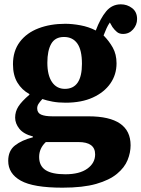

<svg xmlns="http://www.w3.org/2000/svg" viewBox="-20 -638 654 888"><path d="M269 230Q134 230 76 197.5Q18 165 18 106Q18 59 49.5 34.5Q81 10 132 -3V-7Q89 -18 69.5 -42.5Q50 -67 50 -94Q50 -122 65 -145.5Q80 -169 116 -200V-203Q81 -222 60.5 -256Q40 -290 40 -341Q40 -402 71.5 -444Q103 -486 158 -507Q213 -528 282 -528Q314 -528 352 -521Q390 -514 423 -497Q444 -553 471 -585.5Q498 -618 539 -618Q568 -618 591 -600.5Q614 -583 614 -550Q614 -523 595.5 -502Q577 -481 549 -481Q532 -481 521 -490Q510 -499 500 -513L488 -534Q479 -521 472.5 -506.5Q466 -492 459 -474Q484 -449 501.5 -418Q519 -387 519 -345Q519 -293 490.5 -252Q462 -211 409.5 -187Q357 -163 283 -163Q250 -163 223 -168Q196 -173 176 -180Q164 -167 158 -157.5Q152 -148 152 -137Q152 -116 170 -108Q188 -100 223 -100H389Q584 -100 584 34Q584 68 570 102.5Q556 137 521 166Q486 195 425 212.5Q364 230 269 230ZM280 -227Q359 -227 359 -343Q359 -407 337.5 -437Q316 -467 276 -467Q235 -467 217 -435.5Q199 -404 199 -348Q199 -290 220.5 -258.5Q242 -227 280 -227ZM282 168Q348 168 384 142Q420 116 420 76Q420 19 343 19H192Q161 48 161 88Q161 129 190.5 148.5Q220 168 282 168Z"/></svg>

Font: Literata 36pt
Style: Bold
Weight: 700
Designer: Latin by Veronika Burian and Jose Scaglione. Greek by Irene Vlachou. Cyrillic by Vera Evstafieva.
Foundry: TypeTogether
Version: Version 3.002